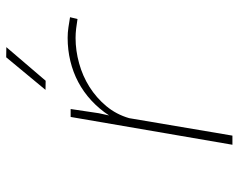

<svg xmlns="http://www.w3.org/2000/svg" viewBox="-96 -683 779 627"><g transform="rotate(-90 293.5 -369.5)"><path d="M483.4 -538.1Q500.5 -538.1 517.3 -535.6Q534.2 -533.2 550.8 -530.3L544.9 -505.9Q529.3 -508.3 513.9 -510.3Q498.5 -512.2 482.9 -512.2Q441.9 -512.2 400.4 -500.7Q358.9 -489.3 323.2 -466.8Q287.6 -444.3 260.5 -411.9Q233.4 -379.4 221.2 -337.4L164.1 0H134.3L225.1 -528.3H251L237.3 -436.5L230 -402.8Q251.5 -435.5 279.1 -460.9Q306.6 -486.3 338.9 -503.4Q371.1 -520.5 407.7 -529.3Q444.3 -538.1 483.4 -538.1ZM419.9 -738.8 453.1 -738.3 343.3 -609.9 313.5 -610.4Z"/></g></svg>

Font: Roboto Mono Thin
Style: Italic
Weight: 250
Designer: Google
Version: Version 2.000985; 2015; ttfautohint (v1.3)